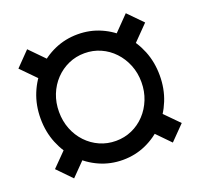

<svg xmlns="http://www.w3.org/2000/svg" viewBox="-113 -742 914 880"><g transform="rotate(-20 344.0 -302.5)"><path d="M143.6 -296.9Q143.6 -252 158.9 -212.9Q174.3 -173.8 202.1 -144.5Q230 -115.2 266.4 -99.1Q302.7 -83 344.7 -83Q386.2 -83 422.6 -99.1Q459 -115.2 486.6 -144.5Q514.2 -173.8 529.8 -212.9Q545.4 -252 545.4 -296.9Q545.4 -341.8 529.8 -380.6Q514.2 -419.4 486.6 -448.7Q459 -478 422.6 -494.1Q386.2 -510.3 344.7 -510.3Q302.7 -510.3 266.4 -494.1Q230 -478 202.1 -448.7Q174.3 -419.4 158.9 -380.6Q143.6 -341.8 143.6 -296.9ZM53.7 -296.9Q53.7 -361.8 76.4 -417.5Q99.1 -473.1 139.2 -514.6Q179.2 -556.2 231.9 -579.3Q284.7 -602.5 344.7 -602.5Q404.8 -602.5 457.3 -579.3Q509.8 -556.2 549.8 -514.6Q589.8 -473.1 612.3 -417.5Q634.8 -361.8 634.8 -296.9Q634.8 -231.9 612.3 -176.3Q589.8 -120.6 549.8 -78.9Q509.8 -37.1 457.3 -13.7Q404.8 9.8 344.7 9.8Q284.7 9.8 231.9 -13.7Q179.2 -37.1 139.2 -78.9Q99.1 -120.6 76.4 -176.3Q53.7 -231.9 53.7 -296.9ZM654.8 -547.4 556.2 -446.8 487.8 -517.1 585.9 -617.7ZM203.1 -87.9 104.5 12.7 36.6 -57.1 135.3 -157.2ZM585.9 13.2 487.8 -87.4 556.2 -157.2 654.8 -57.1ZM135.3 -446.8 36.6 -547.4 104.5 -617.2 203.1 -516.6Z"/></g></svg>

Font: Roboto ExtraBold
Style: Regular
Weight: 800
Designer: Christian Robertson
Foundry: Google
Version: Version 3.009; 2024